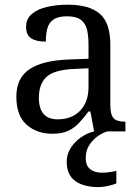

<svg xmlns="http://www.w3.org/2000/svg" viewBox="-20 -553 590 808"><path d="M200.2 9.8Q134.8 9.8 91.8 -28.3Q48.8 -66.4 48.8 -146.5Q48.8 -224.6 104 -261.7Q159.2 -298.8 271.5 -302.7L352.5 -305.7V-364.3Q352.5 -399.4 346.7 -426.3Q340.8 -453.1 321.3 -468.8Q301.8 -484.4 261.7 -484.4Q224.6 -484.4 205.1 -470.7Q185.5 -457 179.2 -433.1Q172.9 -409.2 172.9 -377.9Q131.8 -377.9 110.8 -392.1Q89.8 -406.2 89.8 -439.5Q89.8 -473.6 113.8 -494.1Q137.7 -514.6 177.7 -523.9Q217.8 -533.2 265.6 -533.2Q355.5 -533.2 399.9 -495.1Q444.3 -457 444.3 -364.3V-111.3Q444.3 -70.3 458 -55.7Q471.7 -41 504.9 -41H507.8V0H376L360.4 -84H352.5Q332 -56.6 312.5 -35.6Q293 -14.6 267.1 -2.4Q241.2 9.8 200.2 9.8ZM222.7 -50.8Q282.2 -50.8 317.4 -87.4Q352.5 -124 352.5 -186.5V-265.6L290 -262.7Q207 -258.8 175.3 -229Q143.6 -199.2 143.6 -141.6Q143.6 -50.8 222.7 -50.8ZM394.5 234.4Q332 234.4 296.4 208.5Q260.7 182.6 260.7 127Q260.7 96.7 277.3 70.3Q293.9 43.9 320.3 25.4Q346.7 6.8 376 0H431.6Q411.1 5.9 390.1 21Q369.1 36.1 355 58.6Q340.8 81.1 340.8 112.3Q340.8 144.5 359.9 159.2Q378.9 173.8 408.2 173.8Q421.9 173.8 437 171.9Q452.1 169.9 469.7 166V218.8Q454.1 225.6 432.1 230Q410.2 234.4 394.5 234.4Z"/></svg>

Font: Noto Serif Todhri
Style: Regular
Weight: 400
Designer: Mikhail Merkuryev
Version: Version 1.000; ttfautohint (v1.8.4.7-5d5b)